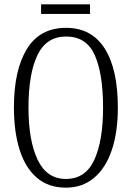

<svg xmlns="http://www.w3.org/2000/svg" viewBox="-20 -853 607 883"><path d="M283 10Q202 10 149 -36Q96 -82 70 -165Q44 -248 44 -359Q44 -530 103.5 -627.5Q163 -725 284 -725Q401 -725 461.5 -630Q522 -535 522 -358Q522 -245 494 -162.5Q466 -80 412.5 -35Q359 10 283 10ZM283 -30Q373 -30 413.5 -117.5Q454 -205 454 -358Q454 -513 416 -599Q378 -685 284 -685Q193 -685 152 -599Q111 -513 111 -358Q111 -207 153 -118.5Q195 -30 283 -30ZM169 -789V-833H394V-789Z"/></svg>

Font: Noto Serif Sinhala ExtraCondensed Light
Style: Regular
Weight: 300
Width: 2
Designer: Jelle Bosma - Monotype Design Team
Foundry: Monotype Imaging Inc.
Version: Version 2.007; ttfautohint (v1.8.4.7-5d5b)